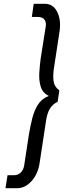

<svg xmlns="http://www.w3.org/2000/svg" viewBox="-20 -800 342 1019"><path d="M108 80 134 -90Q141 -130 151 -171Q161 -212 181 -244Q201 -276 239 -291Q206 -307 196 -340.5Q186 -374 188.5 -413.5Q191 -453 196 -490L223 -661Q226 -681 216.5 -695Q207 -709 184 -710H149L159 -780H217Q261 -780 282.5 -739Q304 -698 297 -640L265 -430Q260 -385 266 -361Q272 -337 295 -320L286 -260Q259 -247 244 -222Q229 -197 223 -150L191 60Q183 121 148.5 160Q114 199 70 199H9L20 130H53Q76 130 90 116Q104 102 108 80Z"/></svg>

Font: Von Book
Style: Italic
Weight: 400
Version: Version 4.000; ttfautohint (v1.8.4.7-5d5b)